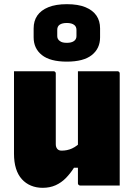

<svg xmlns="http://www.w3.org/2000/svg" viewBox="-20 -888 640 919"><path d="M236 -547Q240 -547 242 -545.5Q244 -544 245.5 -542Q247 -540 247 -536Q247 -494 247 -450.5Q247 -407 247 -364.5Q247 -322 247 -280Q247 -238 247 -198Q247 -184 254 -175.5Q261 -167 275 -167Q288 -167 300.5 -169.5Q313 -172 325 -177.5Q337 -183 349.5 -192.5Q362 -202 375 -215V-85H334Q317 -58 295.5 -36Q274 -14 246.5 -1.5Q219 11 184 11Q154 11 128.5 0.5Q103 -10 84.5 -30.5Q66 -51 56.5 -81.5Q47 -112 47 -152Q47 -188 47 -227Q47 -266 47 -306Q47 -346 47 -387Q47 -427 47 -467.5Q47 -508 47 -547Q94 -547 141.5 -547Q189 -547 236 -547ZM542 -547Q546 -547 548 -545.5Q550 -544 551.5 -542Q553 -540 553 -536Q553 -463 553 -390.5Q553 -318 553 -244.5Q553 -171 553 -98Q553 -80 553 -63Q553 -46 553 -30Q553 -14 553 0Q526 0 490.5 0Q455 0 421.5 0Q388 0 364 0Q361 0 358.5 -1.5Q356 -3 354.5 -5Q353 -7 353 -11Q353 -100 353 -189.5Q353 -279 353 -368.5Q353 -458 353 -547Q379 -547 413.5 -547Q448 -547 482.5 -547Q517 -547 542 -547ZM300 -868Q354 -868 389 -853.5Q424 -839 441.5 -813.5Q459 -788 459 -752V-709Q459 -656 419.5 -624.5Q380 -593 300 -593Q220 -593 180.5 -624.5Q141 -656 141 -709V-752Q141 -788 158.5 -813.5Q176 -839 211.5 -853.5Q247 -868 300 -868ZM300 -778Q278 -778 266 -770Q254 -762 254 -745V-715Q254 -708 257 -702Q260 -696 266 -692Q272 -687 280.5 -685Q289 -683 300 -683Q322 -683 334 -691.5Q346 -700 346 -715V-745Q346 -752 343.5 -758Q341 -764 336 -768Q330 -773 321 -775.5Q312 -778 300 -778Z"/></svg>

Font: Recursive Monospace Black
Style: Regular
Weight: 900
Version: Version 1.047